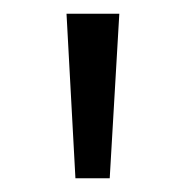

<svg xmlns="http://www.w3.org/2000/svg" viewBox="-20 -788 271 280"><path d="M90 -528 77 -768H154L140 -528Z"/></svg>

Font: Pack4
Style: Regular
Weight: 400
Version: Version 2.002